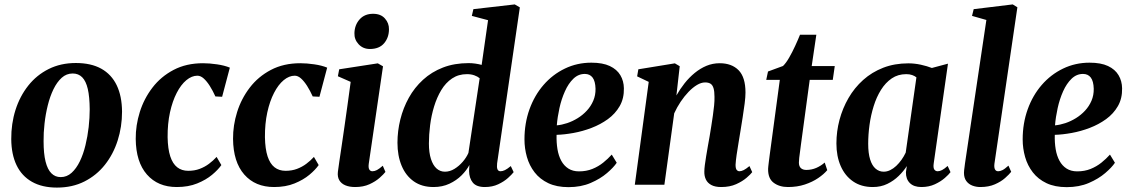

<svg xmlns="http://www.w3.org/2000/svg" viewBox="-20 -837 5121 870"><path d="M323.5 -551.5Q392.5 -551.5 438.8 -525.8Q485 -500 508.8 -450.8Q532.5 -401.5 533 -331Q533 -262.5 513.2 -200.5Q493.5 -138.5 455.5 -90.5Q417.5 -42.5 362.8 -14.8Q308 13 238 13Q171 13 124.8 -13.2Q78.5 -39.5 55 -88.5Q31.5 -137.5 31 -206.5Q30.5 -276.5 50.2 -338.8Q70 -401 108 -449Q146 -497 200.5 -524.2Q255 -551.5 323.5 -551.5ZM309.5 -504Q281 -504 259.5 -484.5Q238 -465 222.2 -432.5Q206.5 -400 196.5 -359.8Q186.5 -319.5 181.8 -277.2Q177 -235 177.5 -197Q177.5 -140.5 186.5 -104.8Q195.5 -69 212.8 -51.8Q230 -34.5 255 -34.5Q283 -34.5 304.5 -54Q326 -73.5 341.8 -106Q357.5 -138.5 367.2 -178.8Q377 -219 381.8 -261.2Q386.5 -303.5 386.5 -342Q386 -398.5 377.8 -434Q369.5 -469.5 352.5 -486.8Q335.5 -504 309.5 -504Z M781 10.5Q695.5 10.5 645.8 -46.2Q596 -103 595 -207.5Q594.5 -269 613.5 -329.5Q632.5 -390 670.8 -440Q709 -490 766.5 -520.2Q824 -550.5 900 -550.5Q929 -550.5 963.2 -545.5Q997.5 -540.5 1021.5 -530.5L986.5 -398.5L956 -400Q944 -426.5 930.5 -447.8Q917 -469 903 -481.5Q889 -494 874.5 -494Q849 -494 824.5 -473.8Q800 -453.5 780.8 -416.2Q761.5 -379 750.2 -327.8Q739 -276.5 739.5 -215Q740.5 -162 751.5 -128.5Q762.5 -95 783 -79Q803.5 -63 833 -63Q861.5 -63 884.8 -71.8Q908 -80.5 927 -94.8Q946 -109 961.5 -126L983 -89Q968.5 -68 941 -45Q913.5 -22 873.5 -5.8Q833.5 10.5 781 10.5Z M1222 10.5Q1136.5 10.5 1086.8 -46.2Q1037 -103 1036 -207.5Q1035.5 -269 1054.5 -329.5Q1073.5 -390 1111.8 -440Q1150 -490 1207.5 -520.2Q1265 -550.5 1341 -550.5Q1370 -550.5 1404.2 -545.5Q1438.5 -540.5 1462.5 -530.5L1427.5 -398.5L1397 -400Q1385 -426.5 1371.5 -447.8Q1358 -469 1344 -481.5Q1330 -494 1315.5 -494Q1290 -494 1265.5 -473.8Q1241 -453.5 1221.8 -416.2Q1202.5 -379 1191.2 -327.8Q1180 -276.5 1180.5 -215Q1181.5 -162 1192.5 -128.5Q1203.5 -95 1224 -79Q1244.5 -63 1274 -63Q1302.5 -63 1325.8 -71.8Q1349 -80.5 1368 -94.8Q1387 -109 1402.5 -126L1424 -89Q1409.5 -68 1382 -45Q1354.5 -22 1314.5 -5.8Q1274.5 10.5 1222 10.5Z M1589 10.5Q1563.5 10.5 1545 2.8Q1526.5 -5 1517.5 -20.2Q1508.5 -35.5 1511 -58Q1513 -74.5 1517.5 -104.8Q1522 -135 1528 -175.2Q1534 -215.5 1540.8 -263Q1547.5 -310.5 1554.8 -362.2Q1562 -414 1569 -466L1511 -491.5L1517 -523L1692 -550L1715.5 -536.5L1651 -95.5Q1648.5 -77.5 1653.2 -69.2Q1658 -61 1667.5 -61Q1677.5 -61 1688 -66.5Q1698.5 -72 1714.5 -86L1726.5 -58Q1718.5 -47.5 1700.2 -31.2Q1682 -15 1654.2 -2.2Q1626.5 10.5 1589 10.5ZM1656 -615Q1625 -615 1605 -636.5Q1585 -658 1586 -687Q1587 -724 1609.5 -749.2Q1632 -774.5 1670.5 -774.5Q1705.5 -774.5 1724.2 -753.2Q1743 -732 1742.5 -704.5Q1742.5 -667 1720.5 -641Q1698.5 -615 1656 -615Z M2232.5 -96.5Q2230.5 -78.5 2234.2 -69.8Q2238 -61 2248 -61Q2257 -61 2268 -66.2Q2279 -71.5 2294.5 -84.5L2307.5 -57Q2299.5 -46.5 2281.8 -30.5Q2264 -14.5 2237.5 -2Q2211 10.5 2177 10.5Q2139 10.5 2122.5 -9.5Q2106 -29.5 2105.5 -62.5L2107 -89.5Q2094.5 -65.5 2071.5 -42.5Q2048.5 -19.5 2016.5 -4.5Q1984.5 10.5 1944.5 10.5Q1891.5 10.5 1855 -15.2Q1818.5 -41 1799.8 -86.2Q1781 -131.5 1781 -190Q1781 -243.5 1794 -295.8Q1807 -348 1832.5 -394Q1858 -440 1896.8 -475.5Q1935.5 -511 1987.2 -531Q2039 -551 2103.5 -551Q2118.5 -551 2134 -548.8Q2149.5 -546.5 2162.5 -543L2191.5 -745.5L2118 -765L2125 -795.5L2312.5 -817L2335.5 -803.5ZM2153.5 -482.5Q2144 -490.5 2129.2 -495.8Q2114.5 -501 2096 -501Q2057.5 -501 2028.5 -481.5Q1999.5 -462 1979.5 -428.8Q1959.5 -395.5 1947 -354.5Q1934.5 -313.5 1929 -270Q1923.5 -226.5 1923.5 -187Q1923.5 -145 1932.8 -116.5Q1942 -88 1958.2 -73.5Q1974.5 -59 1996 -59Q2018.5 -59 2039.2 -71.8Q2060 -84.5 2076.8 -104Q2093.5 -123.5 2102.5 -144Z M2774.5 -99.5Q2760.5 -78.5 2730.5 -52.8Q2700.5 -27 2656.5 -8Q2612.5 11 2556 11Q2502.5 11 2464.5 -7Q2426.5 -25 2402.5 -56Q2378.5 -87 2367.5 -125.8Q2356.5 -164.5 2356.5 -205.5Q2356.5 -278.5 2379.2 -341.8Q2402 -405 2443 -452.2Q2484 -499.5 2539.5 -526.2Q2595 -553 2659.5 -553Q2711 -553 2743.2 -537.8Q2775.5 -522.5 2791 -496.2Q2806.5 -470 2807 -437Q2808 -391 2788 -356.2Q2768 -321.5 2734.5 -297.2Q2701 -273 2660.5 -257.5Q2620 -242 2578.5 -234.5Q2537 -227 2502 -226Q2501 -191 2506 -161Q2511 -131 2523.2 -108.5Q2535.5 -86 2555.5 -73.2Q2575.5 -60.5 2603.5 -60.5Q2637 -60.5 2664.2 -71.5Q2691.5 -82.5 2713.2 -100Q2735 -117.5 2752 -136.5ZM2630 -502Q2600.5 -502 2578 -480.2Q2555.5 -458.5 2539.8 -423.2Q2524 -388 2515 -347.2Q2506 -306.5 2503 -269Q2525.5 -271 2550.2 -279.2Q2575 -287.5 2598 -301.8Q2621 -316 2639.2 -335.8Q2657.5 -355.5 2668.2 -380.5Q2679 -405.5 2678.5 -435Q2677.5 -469.5 2665 -485.8Q2652.5 -502 2630 -502Z M3045 -404.5Q3061.5 -433.5 3082.2 -459.8Q3103 -486 3128 -506.5Q3153 -527 3181.2 -538.8Q3209.5 -550.5 3241 -550.5Q3295.5 -550.5 3326.8 -518.8Q3358 -487 3358 -417.5Q3358 -397.5 3354.2 -367.8Q3350.5 -338 3345.2 -305.5Q3340 -273 3335.5 -245Q3331.5 -219 3326.5 -190.2Q3321.5 -161.5 3317.8 -135.2Q3314 -109 3313 -90.5Q3313 -73 3318.2 -67Q3323.5 -61 3330.5 -61Q3339 -61 3349.8 -66.2Q3360.5 -71.5 3376 -84.5L3388.5 -57Q3381.5 -47.5 3363 -31.5Q3344.5 -15.5 3315.8 -2.5Q3287 10.5 3248 10.5Q3220 10.5 3203 1.2Q3186 -8 3178.5 -23.8Q3171 -39.5 3171.5 -59.5Q3171.5 -71 3173.8 -89.2Q3176 -107.5 3179.8 -129.5Q3183.5 -151.5 3187.5 -174.8Q3191.5 -198 3195.5 -219.5Q3199 -241.5 3203 -265.5Q3207 -289.5 3210.2 -313.2Q3213.5 -337 3215.8 -358.8Q3218 -380.5 3217.5 -398.5Q3217.5 -423 3213.2 -437.2Q3209 -451.5 3199.8 -457.5Q3190.5 -463.5 3175 -463.5Q3157.5 -463.5 3138.2 -452Q3119 -440.5 3100 -420.8Q3081 -401 3064.2 -376Q3047.5 -351 3035 -323.5L2990.5 0H2856.5L2919.5 -466L2867 -491L2872.5 -523L3038 -550L3060 -537Z M3609.5 -183.5Q3607 -164 3605 -148.8Q3603 -133.5 3601.5 -121.8Q3600 -110 3600 -100.5Q3600 -83.5 3609 -75.2Q3618 -67 3633.5 -67Q3657.5 -67 3678.8 -76.2Q3700 -85.5 3717 -100.5L3728.5 -66Q3713 -47.5 3687.2 -30Q3661.5 -12.5 3627 -1Q3592.5 10.5 3550.5 10.5Q3511.5 10.5 3485.5 -9Q3459.5 -28.5 3460.5 -72.5Q3461 -77 3461.5 -84.5Q3462 -92 3463.8 -104.2Q3465.5 -116.5 3467.8 -135.5Q3470 -154.5 3474 -181.5L3513.5 -475H3452L3460 -513L3528 -538Q3541.5 -551 3555.8 -575.8Q3570 -600.5 3583 -628.8Q3596 -657 3605 -679.5H3679L3658 -537.5H3762.5L3753.5 -475H3649Z M4211 -97.5Q4208 -77 4213.5 -69Q4219 -61 4229 -61Q4238 -61 4248.8 -66.5Q4259.5 -72 4274 -85L4287 -57Q4279.5 -46.5 4261.2 -30.5Q4243 -14.5 4216 -2Q4189 10.5 4155 10.5Q4121 10.5 4102.8 -7.5Q4084.5 -25.5 4085 -56.5L4089 -84.5Q4074.5 -61.5 4052.2 -39.8Q4030 -18 4000.8 -3.8Q3971.5 10.5 3935 10.5Q3882.5 10.5 3845.8 -14.8Q3809 -40 3789.5 -84.5Q3770 -129 3770 -187Q3770 -241.5 3784 -294Q3798 -346.5 3824.8 -392.8Q3851.5 -439 3891 -474.5Q3930.5 -510 3982 -530Q4033.5 -550 4096 -550Q4124 -550 4152.5 -543.8Q4181 -537.5 4202.5 -529L4275.5 -548.5ZM4132.5 -486.5Q4124.5 -493 4113 -497Q4101.5 -501 4086.5 -501Q4049 -501 4020.8 -481.8Q3992.5 -462.5 3972 -429.8Q3951.5 -397 3938.8 -356Q3926 -315 3920 -271Q3914 -227 3914 -185.5Q3914 -142.5 3922.8 -114.5Q3931.5 -86.5 3947.5 -72.8Q3963.5 -59 3984 -59Q3999 -59 4013.5 -66Q4028 -73 4041 -85.2Q4054 -97.5 4065 -113Q4076 -128.5 4084 -145.5Z M4486 -95Q4484 -78 4488.5 -69.5Q4493 -61 4503 -61Q4511.5 -61 4522 -66Q4532.5 -71 4549.5 -86.5L4562 -58.5Q4552.5 -46.5 4534.2 -30.2Q4516 -14 4488 -1.8Q4460 10.5 4422 10.5Q4403 10.5 4386 4Q4369 -2.5 4358.5 -16.8Q4348 -31 4348 -54Q4348 -59 4348.8 -66.5Q4349.5 -74 4350.8 -81.8Q4352 -89.5 4352.5 -95.5L4449.5 -746.5L4384.5 -765L4392 -795.5L4569 -817L4590 -804Z M5032 -99.5Q5018 -78.5 4988 -52.8Q4958 -27 4914 -8Q4870 11 4813.5 11Q4760 11 4722 -7Q4684 -25 4660 -56Q4636 -87 4625 -125.8Q4614 -164.5 4614 -205.5Q4614 -278.5 4636.8 -341.8Q4659.5 -405 4700.5 -452.2Q4741.5 -499.5 4797 -526.2Q4852.5 -553 4917 -553Q4968.5 -553 5000.8 -537.8Q5033 -522.5 5048.5 -496.2Q5064 -470 5064.5 -437Q5065.5 -391 5045.5 -356.2Q5025.5 -321.5 4992 -297.2Q4958.5 -273 4918 -257.5Q4877.5 -242 4836 -234.5Q4794.5 -227 4759.5 -226Q4758.5 -191 4763.5 -161Q4768.5 -131 4780.8 -108.5Q4793 -86 4813 -73.2Q4833 -60.5 4861 -60.5Q4894.5 -60.5 4921.8 -71.5Q4949 -82.5 4970.8 -100Q4992.5 -117.5 5009.5 -136.5ZM4887.5 -502Q4858 -502 4835.5 -480.2Q4813 -458.5 4797.2 -423.2Q4781.5 -388 4772.5 -347.2Q4763.5 -306.5 4760.5 -269Q4783 -271 4807.8 -279.2Q4832.5 -287.5 4855.5 -301.8Q4878.5 -316 4896.8 -335.8Q4915 -355.5 4925.8 -380.5Q4936.5 -405.5 4936 -435Q4935 -469.5 4922.5 -485.8Q4910 -502 4887.5 -502Z"/></svg>

Font: Merriweather 60pt
Style: Bold Italic
Weight: 700
Italic angle: -7.8°
Version: Version 2.101